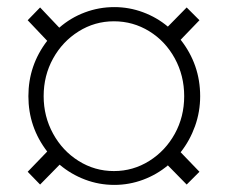

<svg xmlns="http://www.w3.org/2000/svg" viewBox="-20 -518 640 541"><path d="M489 -89 542 -34 506 2 453 -52Q422 -26 383 -11.5Q344 3 302 3Q259 3 219.5 -12Q180 -27 148 -54L93 2L58 -34L113 -91Q60 -160 60 -247Q60 -334 113 -403L58 -461L93 -497L147 -440Q179 -468 219 -483Q259 -498 302 -498Q344 -498 383 -483.5Q422 -469 453 -443L506 -497L542 -461L489 -406Q544 -336 544 -247Q544 -203 529.5 -162.5Q515 -122 489 -89ZM499 -247Q499 -305 472.5 -353.5Q446 -402 400.5 -430Q355 -458 301 -458Q247 -458 201.5 -429.5Q156 -401 129.5 -353Q103 -305 103 -247Q103 -190 129.5 -141.5Q156 -93 201.5 -64.5Q247 -36 301 -36Q355 -36 400.5 -64.5Q446 -93 472.5 -141Q499 -189 499 -247Z"/></svg>

Font: Muli ExtraLight
Style: Italic
Weight: 275
Italic angle: -4.541°
Designer: Vernon Adams
Foundry: Vernon Adams
Version: Version 2.001